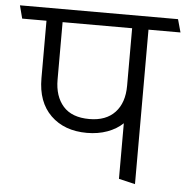

<svg xmlns="http://www.w3.org/2000/svg" viewBox="-62 -730 773 795"><g transform="rotate(5 325.0 -332.0)"><path d="M460 0V-231Q434 -206 395.5 -192Q357 -178 311 -178Q217 -178 160.5 -233Q104 -288 104 -387V-626H3L-11 -680H646L661 -626H528V16ZM460 -387V-626H171V-387Q171 -318 207 -277Q243 -236 316 -236Q385 -236 422.5 -276Q460 -316 460 -387Z"/></g></svg>

Font: Palanquin Light
Style: Regular
Weight: 300
Designer: Pria Ravichandran
Version: Version 1.0.4